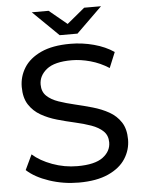

<svg xmlns="http://www.w3.org/2000/svg" viewBox="-59 -934 740 989"><g transform="rotate(-5 310.5 -439.5)"><path d="M309 8Q229 8 156 -16.5Q83 -41 41 -80L78 -158Q117 -123 179.5 -100Q242 -77 309 -77Q399 -77 440.5 -108Q482 -139 482 -185Q482 -221 459 -243Q436 -265 398 -278.5Q360 -292 315 -302Q270 -312 224.5 -325Q179 -338 141.5 -359.5Q104 -381 81 -416.5Q58 -452 58 -508Q58 -562 86.5 -607.5Q115 -653 174.5 -680.5Q234 -708 326 -708Q388 -708 447.5 -692Q507 -676 551 -646L518 -566Q473 -595 422.5 -609Q372 -623 326 -623Q237 -623 196.5 -590.5Q156 -558 156 -512Q156 -475 179 -453Q202 -431 240 -418Q278 -405 323 -394.5Q368 -384 413.5 -371Q459 -358 496.5 -337Q534 -316 557 -281Q580 -246 580 -191Q580 -138 551 -92.5Q522 -47 461.5 -19.5Q401 8 309 8ZM276 -757 143 -887H230L322 -811L414 -887H501L368 -757Z"/></g></svg>

Font: Montserrat Medium
Style: Regular
Weight: 500
Designer: Julieta Ulanovsky
Foundry: Julieta Ulanovsky
Version: Version 9.000; ttfautohint (v1.8.4.7-5d5b)